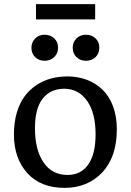

<svg xmlns="http://www.w3.org/2000/svg" viewBox="-20 -888 627 922"><path d="M152.8 -794.9V-868.2H437V-794.9ZM193.8 -596.2Q166.5 -596.2 148.7 -613.8Q130.9 -631.3 130.9 -658.2Q130.9 -685.5 148.9 -703.4Q167 -721.2 193.8 -721.2Q222.2 -721.2 240.5 -703.9Q258.8 -686.5 258.8 -659.2Q258.8 -631.8 240.5 -614Q222.2 -596.2 193.8 -596.2ZM329.1 -658.2Q329.1 -685.5 347.2 -703.4Q365.2 -721.2 393.1 -721.2Q420.9 -721.2 439 -703.6Q457 -686 457 -659.2Q457 -631.8 439 -614Q420.9 -596.2 393.1 -596.2Q365.2 -596.2 347.2 -613.8Q329.1 -631.3 329.1 -658.2ZM290 14.2Q174.8 14.2 110.8 -57.1Q46.9 -128.4 46.9 -242.2Q46.9 -300.8 61 -348.1Q75.2 -395.5 99.4 -427.2Q123.5 -459 156.7 -480.5Q189.9 -502 226.8 -511.5Q263.7 -521 304.2 -521Q354 -521 396.7 -504.9Q439.5 -488.8 471.9 -457.8Q504.4 -426.8 522.7 -377.7Q541 -328.6 541 -267.1Q541 -134.3 470.9 -60.1Q400.9 14.2 290 14.2ZM304.2 -47.9Q368.7 -47.9 403.8 -97.9Q439 -147.9 439 -243.2Q439 -346.2 397.9 -404.1Q356.9 -461.9 288.1 -461.9Q223.1 -461.9 185.5 -415Q147.9 -368.2 147.9 -272Q147.9 -168.5 189 -108.2Q230 -47.9 304.2 -47.9Z"/></svg>

Font: Literata Book
Style: Regular
Weight: 400
Designer: Latin by Veronika Burian and Jose Scaglione. Greek by Irene Vlachou. Cyrillic by Vera Evstafieva
Foundry: TypeTogether
Version: Version 2.003;PS 002.003;hotconv 1.0.88;makeotf.lib2.5.64775